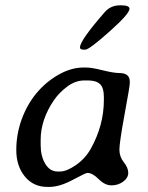

<svg xmlns="http://www.w3.org/2000/svg" viewBox="-20 -735 562 731"><path d="M134.8 -202.1V-182.6Q134.8 -140.6 152.3 -111.3Q169.9 -82 199.7 -82H208.5Q233.4 -82 268.8 -106.4Q304.2 -130.9 325.2 -168Q375.5 -257.3 375.5 -355V-364.3Q375.5 -401.4 360.6 -415Q345.7 -428.7 315.4 -428.7H301.3Q267.6 -428.7 236.8 -406Q206.1 -383.3 186 -354.5Q134.8 -279.8 134.8 -202.1ZM304.7 -545.9H299.8Q284.7 -545.9 284.7 -553.2V-555.2Q284.7 -581.1 379.4 -689.5Q401.9 -714.8 437.5 -714.8H439.9Q473.1 -714.8 473.1 -701.7Q473.1 -682.6 396.2 -614.3Q319.3 -545.9 304.7 -545.9ZM474.1 -424.8V-418Q474.1 -406.7 454.3 -299.6Q434.6 -192.4 434.6 -165.3Q434.6 -138.2 451.4 -117.2Q468.3 -96.2 468.3 -76.9Q468.3 -57.6 449 -43.5Q429.7 -29.3 404.5 -29.3Q379.4 -29.3 355.7 -53Q332 -76.7 312.5 -76.7Q306.6 -76.7 256.6 -50Q206.5 -23.4 168.5 -23.4H160.2Q106.9 -23.4 74.5 -63.2Q42 -103 42 -163.6Q42 -224.1 62.5 -280.5Q83 -336.9 118.4 -379.6Q153.8 -422.4 202.1 -450.2Q250.5 -478 298.8 -478H307.6Q328.6 -478 370.6 -467.5Q412.6 -457 434.1 -457Q474.1 -457 474.1 -424.8Z"/></svg>

Font: Averia Libre
Style: Italic
Weight: 400
Italic angle: -7.90001°
Version: Version 1.002